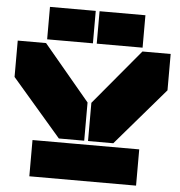

<svg xmlns="http://www.w3.org/2000/svg" viewBox="-59 -946 939 1002"><g transform="rotate(5 410.5 -445.0)"><path d="M268.1 -210 9.8 -509.8V-700.2H158.2L400.9 -410.2V-210ZM131.8 0V-189.9H690.9V0ZM162.1 -720.2V-890.1H401.9V-720.2ZM420.9 -210V-410.2L663.1 -700.2H811V-509.8L553.2 -210ZM421.9 -720.2V-890.1H662.1V-720.2Z"/></g></svg>

Font: Nastup Basic
Style: Regular
Weight: 400
Designer: Maksym Kobuzan
Foundry: Zakznak
Version: Version 1.020;FEAKit 1.0